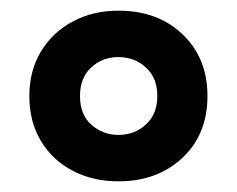

<svg xmlns="http://www.w3.org/2000/svg" viewBox="-20 -744 445 360"><path d="M202 -404Q154 -404 116 -424Q78 -444 56.5 -480Q35 -516 35 -564Q35 -611 56.5 -647Q78 -683 116 -703.5Q154 -724 202 -724Q276 -724 322.5 -679.5Q369 -635 369 -564Q369 -492 322 -448Q275 -404 202 -404ZM202 -491Q232 -491 253.5 -510.5Q275 -530 275 -564Q275 -598 253.5 -617.5Q232 -637 202 -637Q172 -637 151 -617.5Q130 -598 130 -564Q130 -529 151.5 -510Q173 -491 202 -491Z"/></svg>

Font: Noto Sans Gujarati UI SemiCondensed
Style: Bold
Weight: 700
Width: 4
Designer: Jelle Bosma - Monotype Design Team, Universal Thirst
Foundry: Monotype Imaging Inc.
Version: Version 2.106; ttfautohint (v1.8.4.7-5d5b)